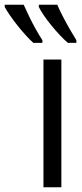

<svg xmlns="http://www.w3.org/2000/svg" viewBox="-117 -786 343 806"><path d="M140.6 0H65.4V-536.1H140.6ZM123.5 -766.1Q131.3 -747.1 145.5 -719.5Q159.7 -691.9 175.5 -664.3Q191.4 -636.7 203.6 -617.2V-606H168Q153.3 -618.2 135.3 -637.5Q117.2 -656.7 99.4 -678.5Q81.5 -700.2 67.4 -720.9Q53.2 -741.7 45.9 -756.8V-766.1ZM-17.6 -766.1Q-5.9 -739.7 7.1 -713.4Q20 -687 33.7 -662.6Q47.4 -638.2 61 -617.2V-606H22.9Q8.8 -618.7 -8.5 -637.7Q-25.9 -656.7 -43 -678.2Q-60.1 -699.7 -74.5 -720.5Q-88.9 -741.2 -97.2 -756.8V-766.1Z"/></svg>

Font: Open Sans Condensed
Style: Regular
Weight: 400
Width: 3
Designer: Monotype Design Team
Foundry: Monotype Imaging Inc.
Version: Version 3.000